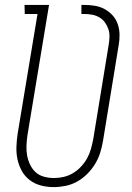

<svg xmlns="http://www.w3.org/2000/svg" viewBox="-20 -755 540 783"><path d="M199 8Q172 8 147 1.5Q122 -5 102 -20Q82 -35 69.5 -57Q57 -79 51.5 -104.5Q46 -130 47 -156.5Q48 -183 52 -210L133 -698H81L80 -735H180L92 -204Q89 -183 88 -162Q87 -141 90.5 -121.5Q94 -102 102.5 -84Q111 -66 125 -53Q139 -40 159 -34.5Q179 -29 200 -29Q220 -29 239.5 -33.5Q259 -38 277 -48.5Q295 -59 310 -75Q325 -91 335 -109Q345 -127 350.5 -146.5Q356 -166 360 -186L423 -571Q426 -588 426.5 -604.5Q427 -621 422 -636Q417 -651 408 -663.5Q399 -676 385.5 -684Q372 -692 356 -695Q340 -698 323 -698H312V-735H323Q345 -735 366.5 -731.5Q388 -728 406.5 -718Q425 -708 439 -692.5Q453 -677 460 -657Q467 -637 467.5 -615Q468 -593 464 -571L400 -180Q396 -156 388.5 -132Q381 -108 367.5 -86Q354 -64 335.5 -45.5Q317 -27 294.5 -14.5Q272 -2 247.5 3Q223 8 199 8Z"/></svg>

Font: Iosevka Curly Slab Extralight
Style: Italic
Weight: 200
Italic angle: -9°
Monospace: yes
Designer: Belleve Invis
Foundry: Belleve Invis
Version: Version 22.1.2; ttfautohint (v1.8.4)